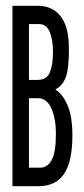

<svg xmlns="http://www.w3.org/2000/svg" viewBox="-20 -643 290 663"><path d="M23 0V-623H113Q140 -623 164 -609.5Q188 -596 203 -563.5Q218 -531 218 -472Q218 -405 207 -376Q196 -347 171 -334Q195 -320 212.5 -281Q230 -242 230 -175Q230 -86 201.5 -43Q173 0 112 0ZM80 -367H109Q142 -367 152.5 -394Q163 -421 163 -464Q163 -504 152 -532Q141 -560 114 -560H80ZM80 -64H119Q144 -64 158.5 -90.5Q173 -117 173 -179Q173 -235 157 -269.5Q141 -304 111 -304H80Z"/></svg>

Font: Inconsolata UltraCondensed Medium
Style: Regular
Weight: 500
Width: 1
Monospace: yes
Designer: Raph Levien, Cyreal, Brenton Simpson
Foundry: Raph Levien, Cyreal, Google
Version: Version 3.001; ttfautohint (v1.8.2.53-6de2)